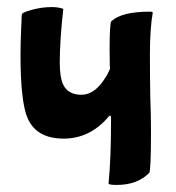

<svg xmlns="http://www.w3.org/2000/svg" viewBox="-20 -470 497 543"><path d="M69 -442Q98 -450 126 -450Q145 -450 159 -445Q149 -355 149 -293Q149 -251 159 -230Q173 -202 210 -202Q244 -202 271 -240Q285 -259 292 -278Q290 -267 290 -329Q290 -406 295 -410Q324 -437 404 -437Q412 -437 412 -434Q404 -390 404 -315Q404 -253 405 -197Q407 -141 407 -99Q407 14 402 19Q368 53 311 53Q287 53 287 49Q294 -20 294 -129V-138Q294 -143 291 -143Q290 -143 288 -141Q235 -78 160 -78Q83 -78 58 -136Q38 -182 38 -315Q38 -349 40 -393Q41 -408 41 -420Q42 -431 42 -430Q44 -435 69 -442Z"/></svg>

Font: Bubblegum Sans
Style: Regular
Weight: 400
Designer: Angel Koziupa and Alejandro Paul
Foundry: Angel Koziupa and Alejandro Paul
Version: Version 1.001